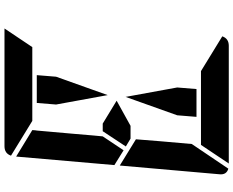

<svg xmlns="http://www.w3.org/2000/svg" viewBox="-112 -928 1040 856"><g transform="rotate(90 408.0 -500.0)"><path d="M633 -541 565 -438H531L429 -500L541 -562H598ZM370 -770 377 -856H501L494 -770L412 -540ZM650 -531 716 -490 678 -52 560 -124 561 -138 562 -144 576 -302 584 -396 588 -438ZM297 -876 142 -971Q152 -1000 184 -1000H390H514H709L626 -876H587H503H379ZM732 -998Q760 -990 757 -959L718 -514L601 -586L610 -698L622 -835ZM519 -124 674 -29Q664 0 632 0H426H302H107L190 -124H229H313H437ZM446 -230 439 -144H315L322 -230L404 -460Z"/></g></svg>

Font: DSEG14 Modern
Style: Bold Italic
Weight: 700
Italic angle: -5°
Designer: Keshikan(Twitter:@keshinomi_88pro)
Version: Version 0.46